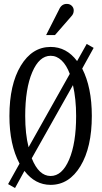

<svg xmlns="http://www.w3.org/2000/svg" viewBox="-20 -928 515 974"><path d="M258.8 -750H213.9L279.8 -879.9Q292 -908.2 318.8 -908.2Q334.5 -908.2 344.2 -898.4Q354 -888.7 354 -875Q354 -857.4 341.8 -845.2ZM104 -61 56.2 25.9 21 5.9 79.1 -98.1Q27.8 -193.8 27.8 -339.8Q27.8 -499 85.4 -594.5Q143.1 -689.9 236.8 -689.9Q317.4 -689.9 371.1 -618.2L419.9 -705.1L455.1 -685.1L397 -580.1Q445.8 -484.9 445.8 -339.8Q445.8 -180.7 388.2 -85.4Q330.6 9.8 236.8 9.8Q158.2 9.8 104 -61ZM125 -181.2 334 -553.2Q317.4 -597.7 292.5 -621.3Q267.6 -645 236.8 -645Q179.2 -645 143.6 -561.8Q107.9 -478.5 107.9 -339.8Q107.9 -248 125 -181.2ZM236.8 -35.2Q294.9 -35.2 330.6 -118.2Q366.2 -201.2 366.2 -339.8Q366.2 -425.3 350.1 -496.1L141.1 -125Q176.8 -35.2 236.8 -35.2Z"/></svg>

Font: Margherita
Style: Regular
Weight: 400
Designer: James Puckett
Foundry: Dunwich Type Founders
Version: Version 1.008;hotconv 1.0.109;makeotfexe 2.5.65596